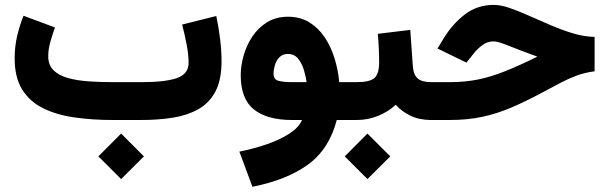

<svg xmlns="http://www.w3.org/2000/svg" viewBox="-20 -480 2431 768"><path d="M464.4 54.2 555.7 145.5 464.4 236.3 373.5 145.5ZM544.9 0H432.1Q349.1 0 277.6 -10.3Q206.1 -20.5 152.3 -47.1Q98.6 -73.7 68.6 -122.1Q38.6 -170.4 38.6 -247.1Q38.6 -293.5 48.8 -336.9Q59.1 -380.4 74.2 -417L199.7 -370.1Q191.4 -346.7 182.1 -315.2Q172.9 -283.7 172.9 -254.9Q172.9 -219.7 194.3 -198.7Q215.8 -177.7 252.4 -167.7Q289.1 -157.7 335.4 -154.5Q381.8 -151.4 432.1 -151.4H546.4Q641.1 -151.4 687.7 -167.7Q734.4 -184.1 734.4 -228.5Q734.4 -261.7 726.3 -303.2Q718.3 -344.7 708.5 -381.8L845.2 -416Q855 -368.7 860.6 -322.8Q866.2 -276.9 866.2 -234.4Q866.2 -159.7 841.3 -113.3Q816.4 -66.9 772.2 -42.5Q728 -18.1 669.9 -9Q611.8 0 544.9 0Z M1132.3 -413.1Q1180.2 -413.1 1216.6 -391.1Q1252.9 -369.1 1278.1 -331.8Q1303.2 -294.4 1317.9 -247.6Q1332.5 -200.7 1336.9 -151.4H1369.1V0H1327.1Q1296.9 116.2 1212.4 178Q1127.9 239.7 989.7 267.1L937.5 126.5Q996.6 114.7 1049.1 96.4Q1101.6 78.1 1138.7 53.7Q1175.8 29.3 1188 0H1148.4Q1048.8 0 995.8 -42Q942.9 -84 942.9 -179.7Q942.9 -215.8 954.1 -256.3Q965.3 -296.9 988.5 -332.5Q1011.7 -368.2 1047.6 -390.6Q1083.5 -413.1 1132.3 -413.1ZM1148.4 -151.4H1206.5Q1203.6 -171.9 1196 -198.5Q1188.5 -225.1 1173.1 -244.6Q1157.7 -264.2 1131.3 -264.2Q1110.4 -264.2 1097.7 -251Q1085 -237.8 1079.6 -219.5Q1074.2 -201.2 1074.2 -185.5Q1074.2 -161.1 1095.7 -156.2Q1117.2 -151.4 1148.4 -151.4Z M1349.1 -151.4H1406.2Q1458.5 -151.4 1477.5 -167.7Q1496.6 -184.1 1496.6 -231.4Q1496.6 -260.7 1495.1 -289.3Q1493.7 -317.9 1491.2 -344.7L1621.1 -360.4L1631.3 -215.8Q1633.8 -181.2 1650.6 -166.3Q1667.5 -151.4 1705.6 -151.4H1715.8V0H1704.6Q1656.7 0 1621.3 -17.3Q1585.9 -34.7 1563 -61Q1533.2 -33.2 1492.7 -16.6Q1452.1 0 1406.2 0H1349.1ZM1449.7 54.2 1541 145.5 1449.7 236.3 1358.9 145.5Z M1696.3 -151.4H1779.3Q1839.8 -151.4 1892.6 -162.1Q1945.3 -172.9 2001.7 -195.6Q2058.1 -218.3 2129.4 -253.4Q2053.7 -281.2 2012.5 -297.9Q1971.2 -314.5 1954.6 -314.5Q1928.7 -314.5 1907.7 -298.1Q1886.7 -281.7 1874 -265.1L1845.7 -229.5L1730 -286.1L1754.4 -326.2Q1789.1 -383.3 1838.9 -421.9Q1888.7 -460.4 1955.1 -460.4Q1982.9 -460.4 2019.5 -447.8Q2056.2 -435.1 2098.6 -416Q2141.1 -397 2185.8 -377.9Q2230.5 -358.9 2274.4 -345.9Q2318.4 -333 2358.4 -332.5V-194.8Q2318.4 -189.5 2286.1 -177.5Q2253.9 -165.5 2220.2 -147.7Q2186.5 -129.9 2142.6 -106.4Q2080.1 -73.2 2024.2 -49.3Q1968.3 -25.4 1909.4 -12.7Q1850.6 0 1777.8 0H1696.3Z"/></svg>

Font: Vazirmatn UI NL Black
Style: Regular
Weight: 900
Designer: Saber Rastikerdar
Foundry: Saber Rastikerdar
Version: Version 33.003